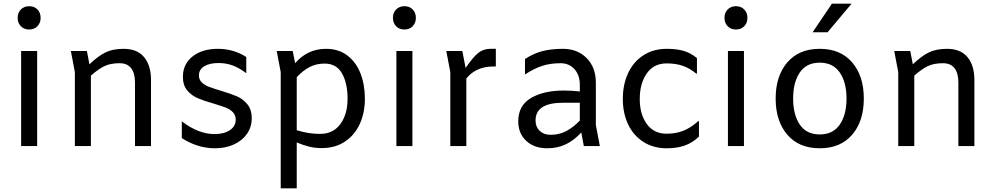

<svg xmlns="http://www.w3.org/2000/svg" viewBox="-20 -802 5480 1054"><path d="M77 -704Q77 -732 94.5 -750Q112 -768 140 -768Q168 -768 185.5 -750Q203 -732 203 -704Q203 -676 185.5 -658Q168 -640 140 -640Q112 -640 94.5 -658Q77 -676 77 -704ZM184 -522V0H96V-522Z M809 -362V0H721V-350Q721 -400 700 -427.5Q679 -455 636 -455Q587 -455 553.5 -439Q520 -423 479 -387V0H391V-406L369 -522H457L471 -449Q518 -494 558.5 -514Q599 -534 659 -534Q733 -534 771 -488.5Q809 -443 809 -362Z M978 -44V-136Q1069 -66 1158 -66Q1210 -66 1242 -87.5Q1274 -109 1274 -145Q1274 -170 1258.5 -186Q1243 -202 1220 -211Q1197 -220 1154 -233Q1101 -248 1066.5 -262.5Q1032 -277 1008 -305.5Q984 -334 984 -380Q984 -450 1037 -492Q1090 -534 1176 -534Q1262 -534 1332 -489V-400Q1293 -430 1256.5 -443Q1220 -456 1180 -456Q1130 -456 1101 -438Q1072 -420 1072 -388Q1072 -365 1087.5 -350Q1103 -335 1126 -326Q1149 -317 1192 -304Q1246 -288 1280 -273.5Q1314 -259 1338 -229.5Q1362 -200 1362 -153Q1362 -105 1336 -67.5Q1310 -30 1264 -9Q1218 12 1160 12Q1112 12 1065.5 -2.5Q1019 -17 978 -44Z M1983 -260Q1983 -182 1954.5 -120.5Q1926 -59 1872.5 -24Q1819 11 1746 11Q1709 11 1677 3Q1645 -5 1609 -20V232H1521V-406L1499 -522H1587L1600 -455Q1668 -534 1770 -534Q1838 -534 1886 -498Q1934 -462 1958.5 -400Q1983 -338 1983 -260ZM1888 -260Q1888 -345 1857.5 -399Q1827 -453 1762 -453Q1716 -453 1679.5 -434Q1643 -415 1609 -378V-87Q1674 -67 1737 -67Q1809 -67 1848.5 -121Q1888 -175 1888 -260Z M2137 -704Q2137 -732 2154.5 -750Q2172 -768 2200 -768Q2228 -768 2245.5 -750Q2263 -732 2263 -704Q2263 -676 2245.5 -658Q2228 -640 2200 -640Q2172 -640 2154.5 -658Q2137 -676 2137 -704ZM2244 -522V0H2156V-522Z M2702 -534V-437H2687Q2640 -437 2602.5 -420Q2565 -403 2540 -371V0H2452V-406L2430 -522H2518L2536 -429Q2577 -489 2605.5 -511.5Q2634 -534 2671 -534Z M3185 0 3171 -75Q3132 -32 3086.5 -10Q3041 12 2984 12Q2913 12 2869 -28.5Q2825 -69 2825 -136Q2825 -223 2895 -264Q2965 -305 3075 -305Q3115 -305 3163 -300V-336Q3163 -390 3133.5 -422.5Q3104 -455 3057 -455Q3001 -455 2955.5 -440Q2910 -425 2862 -393V-478Q2909 -509 2958 -521.5Q3007 -534 3070 -534Q3150 -534 3200.5 -483Q3251 -432 3251 -348V-116L3273 0ZM3163 -140V-238H3071Q2920 -238 2920 -141Q2920 -105 2943 -83.5Q2966 -62 3002 -62Q3050 -62 3088 -82Q3126 -102 3163 -140Z M3399 -259Q3399 -338 3428 -400.5Q3457 -463 3512 -498.5Q3567 -534 3641 -534Q3693 -534 3732 -523Q3771 -512 3806 -483V-398H3802Q3766 -428 3727.5 -441Q3689 -454 3640 -454Q3569 -454 3530.5 -399Q3492 -344 3492 -258Q3492 -175 3530.5 -121.5Q3569 -68 3639 -68Q3691 -68 3732 -84.5Q3773 -101 3813 -137H3817V-52Q3780 -17 3737.5 -2.5Q3695 12 3640 12Q3567 12 3512 -23Q3457 -58 3428 -119.5Q3399 -181 3399 -259Z M3957 -704Q3957 -732 3974.5 -750Q3992 -768 4020 -768Q4048 -768 4065.5 -750Q4083 -732 4083 -704Q4083 -676 4065.5 -658Q4048 -640 4020 -640Q3992 -640 3974.5 -658Q3957 -676 3957 -704ZM4064 -522V0H3976V-522Z M4238 -261Q4238 -385 4302 -459.5Q4366 -534 4480 -534Q4594 -534 4658 -459.5Q4722 -385 4722 -261Q4722 -137 4658 -62.5Q4594 12 4480 12Q4366 12 4302 -62.5Q4238 -137 4238 -261ZM4627 -261Q4627 -350 4590 -404Q4553 -458 4480 -458Q4407 -458 4370.5 -404Q4334 -350 4334 -261Q4334 -172 4370.5 -118Q4407 -64 4480 -64Q4553 -64 4590 -118Q4627 -172 4627 -261ZM4547 -782H4655L4523 -625H4441Z M5329 -362V0H5241V-350Q5241 -400 5220 -427.5Q5199 -455 5156 -455Q5107 -455 5073.5 -439Q5040 -423 4999 -387V0H4911V-406L4889 -522H4977L4991 -449Q5038 -494 5078.5 -514Q5119 -534 5179 -534Q5253 -534 5291 -488.5Q5329 -443 5329 -362Z"/></svg>

Font: AmikoRegular
Style: Regular
Weight: 400
Designer: Pablo Impallari, Rodrigo Fuenzalida, Andres Torresi
Foundry: Impallari Type
Version: Version 1.000; ttfautohint (v1.3)